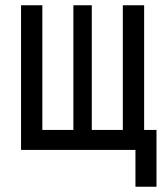

<svg xmlns="http://www.w3.org/2000/svg" viewBox="-20 -570 640 730"><path d="M495 140V0H60V-550H141V-76H259V-550H329V-76H447V-550H528V-76H575V140Z"/></svg>

Font: NKDuy Mono
Style: Regular
Weight: 400
Monospace: yes
Designer: NKDuy
Foundry: NKDuy
Version: Version 2.251; ttfautohint (v1.8.4.7-5d5b)